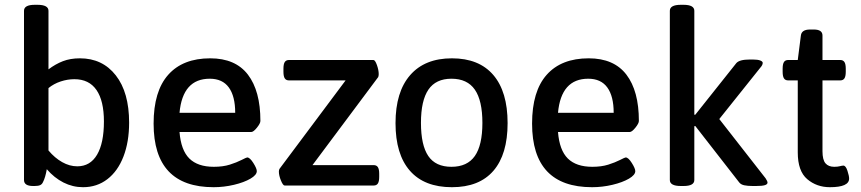

<svg xmlns="http://www.w3.org/2000/svg" viewBox="-20 -773 3588 800"><path d="M175 -68Q169 -33 159 -14Q155 -5 147 -1.5Q139 2 124 2H118Q80 2 80 -23V-728Q80 -753 125 -753H136Q182 -753 182 -728V-484Q211 -506 242 -518Q273 -530 313 -530Q407 -530 462.5 -459Q518 -388 518 -262Q518 -182 494.5 -121Q471 -60 427.5 -26.5Q384 7 326 7Q283 7 244.5 -12.5Q206 -32 175 -68ZM413 -267Q413 -353 382 -398Q351 -443 290 -443Q261 -443 232.5 -433.5Q204 -424 182 -406V-146Q208 -115 239 -97.5Q270 -80 302 -80Q356 -80 384.5 -128.5Q413 -177 413 -267Z M620 -258Q620 -393 681 -461.5Q742 -530 856 -530Q961 -530 1013 -462Q1065 -394 1065 -269Q1065 -259 1050.5 -241Q1036 -223 1027 -223H728Q734 -147 769 -112.5Q804 -78 871 -78Q909 -78 937.5 -87Q966 -96 986.5 -106.5Q1007 -117 1010 -117Q1021 -117 1035.5 -94Q1050 -71 1050 -60Q1050 -44 1023.5 -28.5Q997 -13 955 -3Q913 7 870 7Q620 7 620 -258ZM960 -303Q960 -372 933.5 -408.5Q907 -445 854 -445Q741 -445 728 -303Z M1142 -58Q1142 -66 1145 -70L1420 -438H1184Q1172 -438 1166.5 -446.5Q1161 -455 1161 -474V-487Q1161 -506 1166.5 -514.5Q1172 -523 1184 -523H1536Q1543 -523 1550.5 -502Q1558 -481 1558 -464Q1558 -458 1556 -452L1282 -85H1537Q1549 -85 1554.5 -76.5Q1560 -68 1560 -49V-36Q1560 -17 1554.5 -8.5Q1549 0 1537 0H1166Q1159 0 1150.5 -21Q1142 -42 1142 -58Z M1628 -260Q1628 -390 1689 -460Q1750 -530 1863 -530Q1976 -530 2035.5 -460.5Q2095 -391 2095 -260Q2095 -130 2036 -61.5Q1977 7 1863 7Q1748 7 1688 -61.5Q1628 -130 1628 -260ZM1990 -261Q1990 -354 1958.5 -399.5Q1927 -445 1861 -445Q1796 -445 1765 -399.5Q1734 -354 1734 -261Q1734 -168 1764.5 -123Q1795 -78 1861 -78Q1927 -78 1958.5 -123Q1990 -168 1990 -261Z M2197 -258Q2197 -393 2258 -461.5Q2319 -530 2433 -530Q2538 -530 2590 -462Q2642 -394 2642 -269Q2642 -259 2627.5 -241Q2613 -223 2604 -223H2305Q2311 -147 2346 -112.5Q2381 -78 2448 -78Q2486 -78 2514.5 -87Q2543 -96 2563.5 -106.5Q2584 -117 2587 -117Q2598 -117 2612.5 -94Q2627 -71 2627 -60Q2627 -44 2600.5 -28.5Q2574 -13 2532 -3Q2490 7 2447 7Q2197 7 2197 -258ZM2537 -303Q2537 -372 2510.5 -408.5Q2484 -445 2431 -445Q2318 -445 2305 -303Z M3178 -12Q3178 -5 3167 -1.5Q3156 2 3130 2H3116Q3095 2 3081 -1Q3067 -4 3060 -13L2877 -248L2873 -247V-23Q2873 2 2828 2H2817Q2771 2 2771 -23V-728Q2771 -753 2817 -753H2828Q2873 -753 2873 -728V-295H2877L3048 -510Q3061 -525 3104 -525H3117Q3137 -525 3147.5 -521Q3158 -517 3158 -511Q3158 -502 3148 -491L2977 -277L3170 -30Q3178 -18 3178 -12Z M3304 -138V-438H3264Q3252 -438 3246.5 -446.5Q3241 -455 3241 -474V-487Q3241 -506 3246.5 -514.5Q3252 -523 3264 -523H3304L3317 -625Q3320 -650 3355 -650H3371Q3407 -650 3407 -625V-523H3481Q3493 -523 3498.5 -514.5Q3504 -506 3504 -487V-474Q3504 -455 3498.5 -446.5Q3493 -438 3481 -438H3407V-143Q3407 -107 3419.5 -92.5Q3432 -78 3456 -78Q3470 -78 3479.5 -80.5Q3489 -83 3494 -83Q3504 -83 3511 -61.5Q3518 -40 3518 -29Q3518 7 3438 7Q3383 7 3343.5 -26.5Q3304 -60 3304 -138Z"/></svg>

Font: Asap-Medium
Style: Regular
Weight: 500
Designer: Pablo Cosgaya
Foundry: Omnibus-Type
Version: Version 2.000; ttfautohint (v1.8)